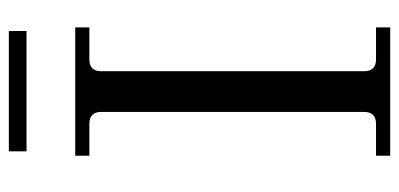

<svg xmlns="http://www.w3.org/2000/svg" viewBox="-254 -648 902 434"><g transform="rotate(-90 197.0 -431.0)"><path d="M72 -862H344V-822H72ZM62 0V-32H134Q161 -32 161 -59V-653Q161 -680 134 -680H62V-712H352V-680H280Q253 -680 253 -653V-59Q253 -32 280 -32H352V0Z"/></g></svg>

Font: Old Standard TT
Style: Regular
Weight: 400
Designer: Alexey Kryukov <alexios@thessalonica.org.ru>
Version: Version 1.0